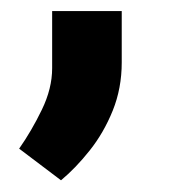

<svg xmlns="http://www.w3.org/2000/svg" viewBox="-20 -146 313 338"><path d="M87.4 171.4 13.7 115.7Q35.6 84.5 53.7 47.1Q71.8 9.8 71.8 -25.9V-126.5H194.3V-36.1Q194.3 9.3 178.5 48.6Q162.6 87.9 137.9 118.9Q113.3 149.9 87.4 171.4Z"/></svg>

Font: Vazir WOL
Style: Bold-WOL
Weight: 700
Designer: Saber Rastikerdar
Foundry: Saber Rastikerdar
Version: Version 30.00;August 23, 2021;FontCreator 13.0.0.2683 64-bit